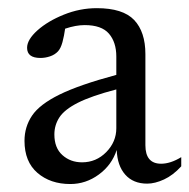

<svg xmlns="http://www.w3.org/2000/svg" viewBox="-20 -452 475 482"><path d="M349.5 9Q314.5 9 294.5 -13.5Q274.5 -36 273 -75.5Q260.5 -37.5 228 -13.8Q195.5 10 156.5 10Q106.5 10 74 -18Q41.5 -46 41.5 -98.5Q41.5 -133.5 60.5 -161.8Q79.5 -190 129.2 -214.5Q179 -239 272 -264V-310Q272 -346 253.5 -367.5Q235 -389 192.5 -389Q170.5 -389 143.5 -380Q141 -362 136.8 -346.2Q132.5 -330.5 125.5 -323Q117.5 -314.5 105.5 -310.5Q93.5 -306.5 81.5 -306.5Q48 -306.5 48 -332Q48 -352.5 74 -375.8Q100 -399 140.2 -415.2Q180.5 -431.5 223 -431.5Q288.5 -431.5 316.8 -401.8Q345 -372 345 -316V-87.5Q345 -41 384.5 -41Q408 -41 435 -57.5V-34.5Q414.5 -12 391.8 -1.5Q369 9 349.5 9ZM116.5 -114.5Q116.5 -80.5 136.8 -62.5Q157 -44.5 186 -44.5Q221.5 -44.5 246.8 -70.2Q272 -96 272 -130V-227.5Q209 -211 175.5 -194Q142 -177 129.2 -157.5Q116.5 -138 116.5 -114.5Z"/></svg>

Font: Newsreader Text
Style: Regular
Weight: 400
Designer: Hugues Gentile
Foundry: Production Type
Version: Version 1.002